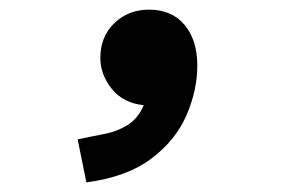

<svg xmlns="http://www.w3.org/2000/svg" viewBox="-20 -207 600 398"><path d="M159 171 141 82Q168 76 195 71Q222 66 244 52.5Q266 39 278 11Q236 7 212 -22.5Q188 -52 188 -87Q188 -131 217 -159Q246 -187 289 -187Q336 -187 362.5 -155.5Q389 -124 389 -71Q389 -20 366.5 32Q344 84 293.5 122Q243 160 159 171Z"/></svg>

Font: Ubuntu Sans Mono
Style: Bold
Weight: 700
Monospace: yes
Designer: Dalton Maag Ltd
Foundry: Dalton Maag Ltd
Version: Version 1.006